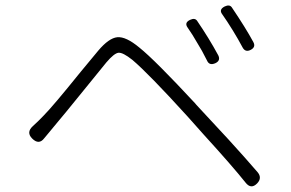

<svg xmlns="http://www.w3.org/2000/svg" viewBox="-20 -725 1038 686"><path d="M857 -73Q810 -132 707 -245Q668 -289 650 -309Q511 -462 453 -511Q419 -538 403.5 -536.5Q388 -535 360 -502Q342 -480 295 -422Q202 -307 172 -272Q167 -266 155.5 -252Q144 -238 138 -231Q119 -206 95 -230Q73 -252 97 -274Q121 -296 135 -311Q168 -344 268 -468Q313 -522 331 -544Q369 -589 399 -592Q430 -595 478 -555Q533 -511 677 -356Q680 -352 682 -350Q742 -286 797 -226Q859 -158 901 -109Q917 -89 899 -70Q877 -47 857 -73ZM720 -508Q700 -548 687 -568Q667 -603 650 -627Q638 -644 659 -654Q676 -662 684 -651Q727 -588 760 -527Q769 -508 749 -499Q728 -490 720 -508ZM847 -555Q831 -585 812 -616Q791 -650 774 -674Q761 -691 783 -702Q800 -710 808 -699Q858 -625 885 -575Q895 -557 876 -547Q857 -537 847 -555Z"/></svg>

Font: GenSenRounded TW L
Style: Regular
Weight: 300
Version: Version 1.501;PS 1;hotconv 16.6.51;makeotf.lib2.5.65220